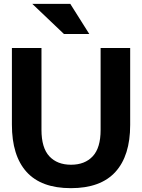

<svg xmlns="http://www.w3.org/2000/svg" viewBox="-20 -970 740 1000"><path d="M349 10Q195 10 118.5 -74.5Q42 -159 42 -321V-720H196V-294Q196 -200 237 -156Q278 -112 350 -112Q422 -112 463 -156Q504 -200 504 -293V-720H658V-319Q658 -159 581 -74.5Q504 10 349 10ZM313 -793 148 -950H346L445 -793Z"/></svg>

Font: Instrument Sans
Style: Bold
Weight: 700
Designer: Rodrigo Fuenzalida
Foundry: fragTYPE
Version: Version 1.000; ttfautohint (v1.8.4.7-5d5b);gftools[0.9.28]